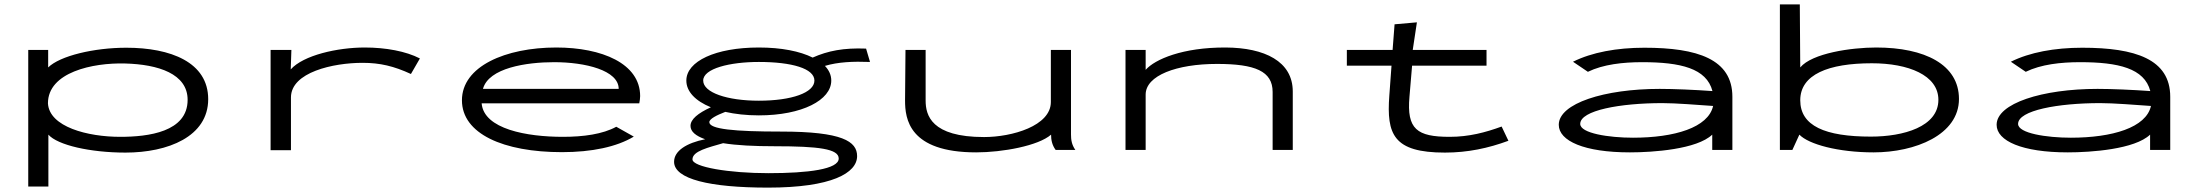

<svg xmlns="http://www.w3.org/2000/svg" viewBox="-20 -685 10040 877"><path d="M109 167H201V-70C243 -22 393 12 553 12C747 12 931 -61 931 -232C931 -401 759 -467 557 -467C409 -467 254 -430 200 -377V-457H109ZM529 -60C381 -60 205 -105 199 -213C199 -355 403 -399 551 -395C703 -391 837 -348 837 -229C837 -82 657 -60 529 -60Z M1216 1H1309V-240C1309 -355 1502 -398 1636 -398C1716 -398 1779 -383 1857 -347L1898 -418C1834 -451 1742 -468 1646 -468C1522 -468 1366 -433 1308 -368L1311 -457H1216Z M2547 10C2683 10 2797 -14 2875 -61L2795 -106C2733 -72 2645 -60 2551 -60C2387 -60 2190 -95 2180 -213H2900C2902 -224 2904 -235 2904 -246C2904 -395 2729 -468 2521 -468C2289 -468 2090 -382 2090 -227C2090 -74 2279 10 2547 10ZM2186 -279C2212 -375 2385 -401 2511 -401C2653 -401 2806 -364 2806 -279Z M3446 -158C3644 -158 3777 -228 3777 -317C3777 -342 3767 -364 3748 -384C3808 -402 3877 -405 3954 -402L3936 -463C3833 -467 3762 -453 3692 -422C3634 -451 3549 -468 3446 -468C3248 -468 3115 -405 3115 -317C3115 -267 3156 -224 3227 -195C3168 -168 3134 -140 3134 -110C3134 -84 3158 -64 3201 -49C3116 -32 3059 4 3059 54C3059 133 3222 172 3488 172C3780 172 3895 105 3895 28C3895 -39 3828 -84 3548 -84C3334 -84 3220 -95 3220 -127C3220 -142 3254 -159 3293 -174C3337 -164 3389 -158 3446 -158ZM3446 -225C3302 -225 3192 -262 3192 -317C3192 -372 3314 -402 3446 -402C3597 -402 3700 -372 3700 -317C3700 -262 3597 -225 3446 -225ZM3143 43C3143 5 3215 -11 3283 -31C3345 -21 3425 -17 3518 -17C3720 -17 3811 -5 3811 39C3811 88 3672 106 3490 106C3310 106 3143 78 3143 43Z M4439 11C4559 11 4723 -19 4781 -70C4781 -47 4785 -23 4802 0H4892C4875 -24 4872 -47 4872 -71V-457H4780V-219C4780 -110 4603 -59 4475 -59C4233 -59 4208 -159 4208 -226V-457H4116L4114 -226C4114 -143 4131 11 4439 11Z M5121 0H5213V-253C5213 -340 5354 -393 5539 -393C5713 -393 5793 -360 5793 -265V0H5885V-267C5885 -405 5756 -467 5579 -468C5382 -469 5255 -414 5213 -366V-457H5121Z M6132 -385H6336L6326 -248C6313 -72 6344 12 6580 12C6684 12 6778 -8 6870 -42L6839 -107C6765 -80 6690 -60 6602 -60C6452 -60 6405 -95 6418 -243L6430 -385H6770V-457H6433L6452 -583L6350 -574L6341 -457H6132Z M7425 11C7531 11 7731 -3 7801 -70V0H7893V-243C7893 -415 7733 -467 7491 -467C7365 -467 7251 -446 7165 -403L7233 -357C7303 -391 7393 -401 7481 -401C7656 -401 7775 -373 7802 -269C7720 -275 7624 -279 7561 -279C7309 -279 7100 -213 7100 -115C7100 -41 7217 11 7425 11ZM7198 -119C7198 -181 7381 -214 7573 -214C7635 -214 7733 -206 7805 -201C7783 -102 7628 -56 7439 -56C7329 -56 7198 -76 7198 -119Z M8538 11C8728 11 8928 -69 8928 -233C8928 -390 8772 -468 8550 -468C8436 -468 8257 -442 8203 -377L8201 -665H8110V0H8167L8199 -70C8241 -26 8376 11 8538 11ZM8526 -61C8316 -61 8203 -110 8203 -227C8203 -345 8332 -396 8530 -396C8696 -396 8834 -342 8834 -229C8834 -106 8674 -61 8526 -61Z M9425 11C9531 11 9731 -3 9801 -70V0H9893V-243C9893 -415 9733 -467 9491 -467C9365 -467 9251 -446 9165 -403L9233 -357C9303 -391 9393 -401 9481 -401C9656 -401 9775 -373 9802 -269C9720 -275 9624 -279 9561 -279C9309 -279 9100 -213 9100 -115C9100 -41 9217 11 9425 11ZM9198 -119C9198 -181 9381 -214 9573 -214C9635 -214 9733 -206 9805 -201C9783 -102 9628 -56 9439 -56C9329 -56 9198 -76 9198 -119Z"/></svg>

Font: Inconsolata UltraExpanded
Style: Regular
Weight: 400
Width: 9
Monospace: yes
Designer: Raph Levien, Cyreal, Brenton Simpson
Foundry: Raph Levien, Cyreal, Google
Version: Version 3.100